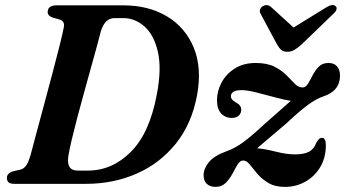

<svg xmlns="http://www.w3.org/2000/svg" viewBox="-20 -721 1354 753"><path d="M7 -23Q7 -42 32.5 -49.5L59.5 -55.5Q72.5 -59 81.2 -70Q90 -81 99.5 -111.5Q107.5 -141.5 121.5 -194.2Q135.5 -247 152.5 -309.5Q169.5 -372 185.5 -432.8Q201.5 -493.5 213.5 -541.2Q225.5 -589 229.5 -610.5Q236.5 -638 213.5 -644.5L188.5 -651.5Q167 -658.5 167 -673.5Q167 -700 202 -700H464.5Q562.5 -700 634.5 -657Q706.5 -614 739.5 -535Q772.5 -456 753 -348.5Q732.5 -236.5 670.5 -158.8Q608.5 -81 517 -40.5Q425.5 0 317 0H35.5Q19 0 13 -6.5Q7 -13 7 -23ZM325 -52Q420 -52 493.5 -125.8Q567 -199.5 595 -350.5Q614.5 -451.5 599.2 -517.8Q584 -584 546.8 -617Q509.5 -650 463.5 -650H429Q391.5 -650 375.5 -598.5Q371 -579.5 360.8 -542.5Q350.5 -505.5 337.5 -458.2Q324.5 -411 310.2 -359.8Q296 -308.5 283.2 -260Q270.5 -211.5 261.2 -172.5Q252 -133.5 248.5 -111.5Q238.5 -52 284 -52ZM1258 -152Q1258 -102.5 1235.8 -65.5Q1213.5 -28.5 1177 -8.2Q1140.5 12 1097.5 12Q1058 12 1032 -3.8Q1006 -19.5 989 -39.8Q972 -60 959.5 -75.8Q947 -91.5 933.5 -91.5Q921.5 -91.5 912 -76Q902.5 -60.5 891.8 -40Q881 -19.5 865.2 -3.8Q849.5 12 825 12Q804 12 791.2 0.2Q778.5 -11.5 778.5 -34Q778.5 -59.5 799 -84.8Q819.5 -110 867.5 -127.5Q899.5 -138.5 932.2 -162Q965 -185.5 1014.5 -232Q1051 -264 1077.5 -287.5Q1104 -311 1120.5 -325.5Q1093.5 -329.5 1056.5 -339.8Q1019.5 -350 984.2 -358.8Q949 -367.5 927.5 -367.5Q885.5 -367.5 885.5 -343Q885.5 -337 889.8 -331.2Q894 -325.5 905.5 -319Q926 -308.5 926 -291Q926 -276 916 -267.2Q906 -258.5 889 -258.5Q863.5 -258.5 847.2 -276.2Q831 -294 831 -327.5Q831 -364 849.2 -397.8Q867.5 -431.5 901.5 -452.8Q935.5 -474 982.5 -474Q1027.5 -474 1056.2 -459.5Q1085 -445 1103.5 -426Q1122 -407 1136.2 -392.5Q1150.5 -378 1167 -378Q1179 -378 1187.8 -392.5Q1196.5 -407 1206.2 -426Q1216 -445 1230.2 -459.5Q1244.5 -474 1268 -474Q1291 -474 1302.2 -460.2Q1313.5 -446.5 1313.5 -424.5Q1313.5 -364 1247 -342.5Q1222.5 -334.5 1190.5 -311.8Q1158.5 -289 1102.5 -236.5Q1060.5 -201 1033.2 -177.8Q1006 -154.5 988.5 -139.5Q1021.5 -136.5 1062.8 -126Q1104 -115.5 1137 -115.5Q1172.5 -115.5 1192 -126Q1211.5 -136.5 1220.5 -161Q1227 -172.5 1231.8 -176.5Q1236.5 -180.5 1242.5 -180.5Q1258 -180.5 1258 -152ZM1161 -545Q1146 -532 1133.8 -525Q1121.5 -518 1107 -518Q1092 -518 1083.5 -525Q1075 -532 1067.5 -545L1002.5 -666Q997 -675.5 999.8 -683.5Q1002.5 -691.5 1008.5 -695.5Q1027.5 -707.5 1043.5 -693L1131.5 -613L1261 -693Q1286.5 -708 1297.5 -695.5Q1301.5 -691.5 1299.5 -683.5Q1297.5 -675.5 1286.5 -666Z"/></svg>

Font: Fraunces 9pt SemiBold
Style: Italic
Weight: 600
Italic angle: -16°
Version: Version 1.000;[b76b70a41]